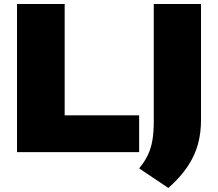

<svg xmlns="http://www.w3.org/2000/svg" viewBox="-20 -760 1089 959"><path d="M65 0V-740H303V-184H675V0ZM821 179 675 81Q702.5 48 718.5 14.2Q734.5 -19.5 741.2 -59.5Q748 -99.5 748 -151V-740H984V-159Q984 -96.5 968.8 -40Q953.5 16.5 917.8 70.5Q882 124.5 821 179Z"/></svg>

Font: Encode Sans SC Expanded Black
Style: Regular
Weight: 900
Width: 7
Designer: Multiple Designers
Foundry: Impallari Type
Version: Version 3.002